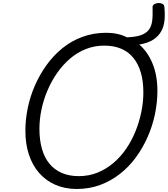

<svg xmlns="http://www.w3.org/2000/svg" viewBox="-20 -1232 1111 1271"><path d="M488 19Q411 19 348 -8Q285 -35 240 -86Q195 -137 171.5 -208Q148 -279 148 -367Q148 -440 163.5 -516Q179 -592 210.5 -664.5Q242 -737 287.5 -800.5Q333 -864 392.5 -912.5Q452 -961 525.5 -988Q599 -1015 684 -1015Q722 -1015 756.5 -1007.5Q791 -1000 820 -985Q876 -987 910.5 -998.5Q945 -1010 963.5 -1032.5Q982 -1055 987 -1091.5Q992 -1128 990 -1182Q989 -1196 1000 -1203.5Q1011 -1211 1026.5 -1212Q1042 -1213 1054.5 -1207Q1067 -1201 1068 -1186Q1073 -1138 1069 -1097.5Q1065 -1057 1047 -1024.5Q1029 -992 994.5 -969.5Q960 -947 902 -937Q959 -888 990.5 -809.5Q1022 -731 1022 -631Q1022 -553 1005.5 -475Q989 -397 957 -324.5Q925 -252 879 -189.5Q833 -127 773.5 -80.5Q714 -34 642.5 -7.5Q571 19 488 19ZM501 -66Q568 -66 625 -89Q682 -112 730 -152.5Q778 -193 815 -247Q852 -301 877 -363Q902 -425 915.5 -490.5Q929 -556 929 -620Q929 -695 912 -752.5Q895 -810 862 -850Q829 -890 781 -910Q733 -930 670 -930Q605 -930 547.5 -907Q490 -884 442.5 -843Q395 -802 357.5 -748Q320 -694 294 -632.5Q268 -571 254.5 -506.5Q241 -442 241 -378Q241 -304 258 -245.5Q275 -187 308 -147.5Q341 -108 389.5 -87Q438 -66 501 -66Z"/></svg>

Font: Playwrite AU NSW
Style: Regular
Weight: 400
Designer: Veronika Burian, José Scaglione
Foundry: TypeTogether
Version: Version 1.002